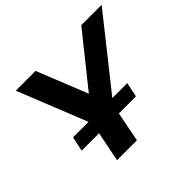

<svg xmlns="http://www.w3.org/2000/svg" viewBox="-159 -906 1113 1113"><g transform="rotate(-45 397.0 -350.0)"><path d="M431 -243 383 0H220L270 -250L90 -700H252L377 -388L627 -700H794ZM133.6 -274H577.8L559.4 -184H114.1Z"/></g></svg>

Font: Montserrat Alternates
Style: Bold Italic
Weight: 700
Italic angle: -11.3°
Designer: Julieta Ulanovsky
Foundry: Julieta Ulanovsky
Version: Version 7.200